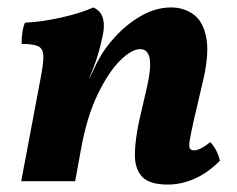

<svg xmlns="http://www.w3.org/2000/svg" viewBox="-20 -487 636 516"><path d="M37 0 89 -276Q97 -317 96.5 -336.5Q96 -356 83 -362.5Q70 -369 38 -369Q38 -383 40 -398.5Q42 -414 47 -426Q91 -428 143 -439.5Q195 -451 231 -467Q265 -452 258 -402Q251 -365 242.5 -337.5Q234 -310 220 -278V-276L237 -311Q255 -350 287.5 -386Q320 -422 359.5 -444.5Q399 -467 440 -467Q473 -467 499 -449Q525 -431 534 -388Q543 -345 526 -271L502 -169Q493 -129 490 -110.5Q487 -92 490.5 -87.5Q494 -83 501 -83Q518 -83 545 -105Q554 -96 561 -82.5Q568 -69 571 -55Q538 -22 502.5 -6.5Q467 9 431 9Q381 9 361.5 -12.5Q342 -34 342.5 -72.5Q343 -111 354 -162L375 -253Q387 -306 382 -330.5Q377 -355 357 -355Q334 -355 303 -324.5Q272 -294 243 -234.5Q214 -175 198 -88L182 0Z"/></svg>

Font: Vollkorn
Style: Bold Italic
Weight: 700
Italic angle: -11°
Designer: Friedrich Althausen
Foundry: Friedrich Althausen
Version: Version 5.000; ttfautohint (v1.8.3)